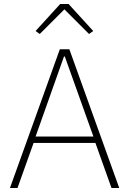

<svg xmlns="http://www.w3.org/2000/svg" viewBox="-20 -946 650 966"><path d="M541 0 460 -227H149L68 0H30L281 -698H329L580 0ZM306 -662H302L159 -259H450ZM325 -926 449 -790 428 -775 304 -899 180 -775 159 -790 283 -926Z"/></svg>

Font: IBM Plex Sans ExtLt
Style: Regular
Weight: 200
Designer: Mike Abbink, Paul van der Laan, Pieter van Rosmalen
Foundry: Bold Monday
Version: Version 3.005